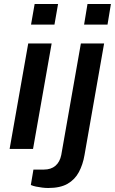

<svg xmlns="http://www.w3.org/2000/svg" viewBox="-20 -744 574 959"><path d="M135 -621 153 -724H270L252 -621ZM28 0 121 -527H238L145 0ZM400 -621 417 -724H534L517 -621ZM221 195Q206 195 190.5 193Q175 191 160 188Q145 185 134 180L147 103H199Q235 103 257 84Q279 65 286 30L384 -527H500L402 31Q394 78 374 115.5Q354 153 317.5 174Q281 195 221 195Z"/></svg>

Font: Archivo Expanded Medium
Style: Italic
Weight: 500
Width: 7
Italic angle: -10°
Designer: Hector Gatti
Foundry: Omnibus-Type
Version: Version 2.001